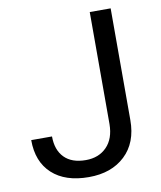

<svg xmlns="http://www.w3.org/2000/svg" viewBox="-82 -777 715 852"><g transform="rotate(-10 276.0 -350.5)"><path d="M380.4 -710.9H474.6V-207.5Q474.6 -105.5 413.3 -47.9Q352.1 9.8 250 9.8Q144 9.8 85 -44.4Q25.9 -98.6 25.9 -196.3H119.6Q119.6 -135.3 153.1 -101.1Q186.5 -66.9 250 -66.9Q308.1 -66.9 344 -103.5Q379.9 -140.1 380.4 -206.1Z"/></g></svg>

Font: SteelSelectRoboto
Style: Roboto-Regular
Weight: 400
Designer: Google
Version: Version 2.137; 2017